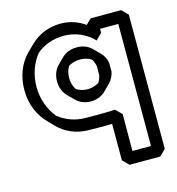

<svg xmlns="http://www.w3.org/2000/svg" viewBox="-123 -668 982 1068"><g transform="rotate(-15 368.0 -134.0)"><path d="M221 -257C221 -222 234 -191 255 -170L290 -135L291 -134C313 -112 343 -101 376 -101C409 -101 439 -113 461 -135L496 -170C512 -186 523 -207 528 -231V-282C524 -306 513 -327 497 -343L461 -379L460 -380C438 -401 410 -412 376 -412C340 -412 310 -400 289 -379L254 -344C233 -323 221 -292 221 -257ZM291 -257C291 -282 297 -305 309 -324C326 -335 350 -342 376 -342C401 -342 422 -336 441 -324C448 -313 454 -297 457 -282V-231C454 -216 449 -203 441 -190C423 -179 400 -171 376 -171C351 -171 329 -178 310 -190C299 -208 291 -231 291 -257ZM633 -478V225H526L527 13L492 -22C423 -18 353 -20 323 -20C261 -20 208 -41 166 -75C127 -123 103 -187 103 -257C103 -327 126 -390 165 -438C207 -473 261 -493 323 -493C385 -493 441 -468 479 -434L493 -420L528 -455V-478ZM703 -513 668 -548H493L462 -518C425 -545 377 -563 323 -563C252 -563 191 -536 147 -492L111 -457C61 -408 33 -336 33 -257C33 -178 62 -107 112 -57L147 -21C191 23 252 50 323 50C349 50 398 52 456 50V260L491 295H668L703 260Z"/></g></svg>

Font: Hussar Press
Style: Bold
Weight: 700
Foundry: Cannot Into Space Fonts
Version: Version 1.43